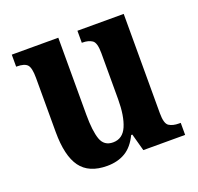

<svg xmlns="http://www.w3.org/2000/svg" viewBox="-101 -645 787 764"><g transform="rotate(-20 292.0 -263.0)"><path d="M229 10Q152 10 117 -38Q82 -86 82 -187V-416Q82 -459 70 -472Q58 -485 26 -485H23V-536H220V-210Q220 -141 232.5 -105.5Q245 -70 283 -70Q324 -70 342 -112Q360 -154 360 -225V-420Q360 -464 344.5 -474.5Q329 -485 304 -485H301V-536H497V-115Q497 -71 513 -61Q529 -51 554 -51H562V0H385L365 -73H360Q339 -29 306.5 -9.5Q274 10 229 10Z"/></g></svg>

Font: Noto Serif Khmer Condensed
Style: Bold
Weight: 700
Width: 3
Designer: Danh Hong and the Monotype Design Team
Foundry: Monotype Imaging Inc.
Version: Version 2.004; ttfautohint (v1.8.4.7-5d5b)